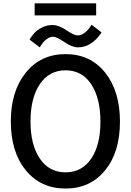

<svg xmlns="http://www.w3.org/2000/svg" viewBox="-20 -1096 772 1134"><path d="M154.3 -862.3Q169.9 -886.7 184.1 -902.3Q198.2 -918 227.1 -933.1Q255.9 -948.2 290 -948.2Q326.2 -948.2 372.1 -917.5Q418 -886.7 438.5 -886.7Q460.9 -886.7 483.4 -904.8Q505.9 -922.9 520.5 -950.2L580.1 -904.3Q520.5 -816.4 441.4 -816.4Q405.3 -816.4 359.9 -847.7Q314.5 -878.9 293.9 -878.9Q252 -878.9 214.8 -816.4ZM184.6 -1004.9V-1076.2H547.9V-1004.9ZM43.9 -378.9Q43.9 -557.6 132.3 -667Q220.7 -776.4 367.2 -776.4Q513.7 -776.4 601.1 -667Q688.5 -557.6 688.5 -377.9Q688.5 -197.3 600.6 -89.8Q512.7 17.6 367.2 17.6Q220.7 17.6 132.3 -90.3Q43.9 -198.2 43.9 -378.9ZM160.2 -378.9Q160.2 -240.2 215.3 -159.2Q270.5 -78.1 367.2 -78.1Q462.9 -78.1 518.1 -158.2Q573.2 -238.3 573.2 -377.9Q573.2 -515.6 519 -598.1Q464.8 -680.7 367.2 -680.7Q270.5 -680.7 215.3 -599.1Q160.2 -517.6 160.2 -378.9Z"/></svg>

Font: Gothic A1 SemiBold
Style: Regular
Weight: 600
Version: Version 2.50